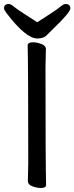

<svg xmlns="http://www.w3.org/2000/svg" viewBox="-34 -922 371 958"><path d="M171 16Q150 16 127.5 7.5Q105 -1 105 -18L107 -107Q107 -589 104 -695Q104 -711 130 -711Q150 -711 172.5 -702.5Q195 -694 195 -677L193 -588Q193 -106 196 0Q196 16 171 16ZM152 -730Q95 -730 -1 -856Q-14 -873 -14 -880Q-14 -902 10 -902Q20 -902 36 -888.5Q52 -875 86 -853.5Q120 -832 152 -811Q184 -832 217.5 -853.5Q251 -875 267 -888.5Q283 -902 293 -902Q317 -902 317 -880Q317 -860 228 -775Q214 -761 198.5 -745.5Q183 -730 152 -730Z"/></svg>

Font: LXGW WenKai Medium
Style: Regular
Weight: 500
Designer: LXGW / Fontworks Inc.
Foundry: LXGW / Fontworks Inc.
Version: Version 1.501; October 10, 2024